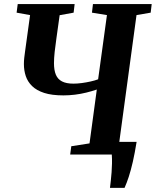

<svg xmlns="http://www.w3.org/2000/svg" viewBox="-20 -763 769 948"><path d="M523 164.5Q525 148 527.2 128.2Q529.5 108.5 531 87.2Q532.5 66 533 43.8Q533.5 21.5 532 0L493 -62.5H654.5Q645.5 -6.5 635.8 36Q626 78.5 615.8 109.8Q605.5 141 595 164.5ZM326.5 0 332 -41 422 -55 458 -321Q433.5 -312.5 406 -305.8Q378.5 -299 349.8 -295.5Q321 -292 293 -292Q236 -292 198.2 -304.2Q160.5 -316.5 138.5 -338Q116.5 -359.5 107.2 -387.5Q98 -415.5 98 -446.5Q98 -462 99.8 -478Q101.5 -494 103.5 -507L128.5 -688.5L62 -700.5L67.5 -743H348.5L343.5 -700.5L274.5 -688L258.5 -573.5Q253.5 -539.5 250 -507.5Q246.5 -475.5 246.5 -451Q246.5 -416.5 255.8 -394.2Q265 -372 286.2 -361Q307.5 -350 342.5 -350Q362 -350 384.2 -353Q406.5 -356 427.8 -360.8Q449 -365.5 464.5 -371.5L508 -688.5L434 -700.5L439 -743H729L724 -700.5L654 -688.5L568 -55L639 -41L634.5 0Z"/></svg>

Font: Merriweather 48pt
Style: Bold Italic
Weight: 700
Italic angle: -7.8°
Version: Version 2.101